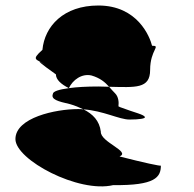

<svg xmlns="http://www.w3.org/2000/svg" viewBox="-20 -660 706 697"><path d="M36 -155C36 -80 265 42 391 12C544 14 564 -17 564 -59C564 -56 500 -70 414 -92C456 -110 344 -144 346 -182C341 -222 317 -246 283 -263C276 -264 270 -264 263 -264C182 -264 36 -233 36 -155ZM134 -479C90 -440 114 -446 144 -425C103 -450 129 -428 183 -390C183 -371 202 -354 230 -340C244 -370 277 -394 312 -386C343 -377 361 -362 376 -345C472 -343 525 -337 525 -406C525 -480 566 -494 532 -494C524 -526 480 -640 337 -640C211 -640 142 -565 134 -479ZM172 -319C164 -299 190 -292 234 -282C252 -277 268 -270 283 -263C355 -258 413 -226 450 -226C488 -226 506 -230 506 -234C506 -244 468 -251 416 -271L410 -274C412 -289 410 -309 398 -321C390 -329 383 -337 376 -345C364 -345 351 -346 338 -346C295 -346 258 -344 230 -340C193 -335 172 -328 172 -319Z"/></svg>

Font: Ampere
Style: SC
Weight: 400
Version: Version 1